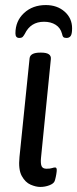

<svg xmlns="http://www.w3.org/2000/svg" viewBox="-20 -733 305 759"><path d="M139 6Q122 6 101 -3Q80 -12 66 -37.5Q52 -63 57 -112L97 -503Q100 -525 139 -525H143Q184 -525 181 -499L142 -108Q140 -86 144.5 -76Q149 -66 164 -66Q178 -66 185.5 -68.5Q193 -71 198 -71Q206 -71 204 -55Q203 -45 200.5 -33.5Q198 -22 196 -17Q192 -7 175 -0.5Q158 6 139 6ZM161 -713Q206 -713 235.5 -687Q265 -661 265 -621Q265 -599 259.5 -591Q254 -583 243 -583Q234 -583 230.5 -586.5Q227 -590 225 -600Q219 -623 200 -635Q181 -647 154 -647Q101 -647 78 -599Q74 -592 70 -587.5Q66 -583 56 -583Q41 -583 41 -601Q41 -650 75 -681.5Q109 -713 161 -713Z"/></svg>

Font: Asap Condensed Condensed Regular
Style: Italic
Weight: 400
Width: 3
Italic angle: -6°
Designer: Pablo Cosgaya
Foundry: Omnibus-Type
Version: Version 3.001; ttfautohint (v1.8.4.7-5d5b)